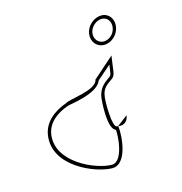

<svg xmlns="http://www.w3.org/2000/svg" viewBox="-100 -774 798 841"><g transform="rotate(-15 299.5 -353.5)"><path d="M72 -237C51 -98 232 -24 308 -24C375 -24 386 -148 380 -195C378 -195 376 -195 374 -196C352 -196 352 -312 356 -336C362 -378 384 -385 408 -404C424 -418 420 -432 431 -502L336 -418C328 -372 206 -366 186 -352C129 -332 81 -295 72 -237ZM87 -237C95 -286 135 -319 189 -338C201 -343 328 -355 349 -411L412 -466C406 -423 406 -420 400 -415C380 -399 349 -385 341 -336C338 -314 329 -195 366 -182C367 -166 366 -145 363 -123C355 -73 337 -39 310 -39C237 -39 68 -112 87 -237ZM361 -619C356 -584 379 -555 413 -555C447 -555 478 -584 483 -619C488 -654 467 -683 433 -683C399 -683 366 -654 361 -619ZM376 -619C380 -646 406 -668 431 -668C456 -668 472 -647 468 -619C464 -591 440 -570 415 -570C390 -570 372 -592 376 -619ZM380 -195C410 -190 425 -211 427 -232L380 -196Z"/></g></svg>

Font: Ampere
Style: OuLnIta
Weight: 400
Version: Version 1